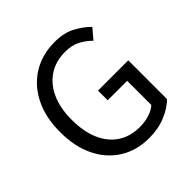

<svg xmlns="http://www.w3.org/2000/svg" viewBox="-196 -907 1081 1081"><g transform="rotate(-45 344.5 -366.0)"><path d="M388.7 13.4Q292.4 13.4 217.7 -32Q143.1 -77.5 100.6 -162.5Q58.1 -247.5 58.1 -366.2Q58.1 -454.9 83.1 -525.3Q108.2 -595.6 153.5 -645Q198.8 -694.4 259.9 -720.4Q321 -746.4 394.2 -746.4Q470.7 -746.4 522.1 -717.8Q573.5 -689.2 605.4 -656.1L554.7 -596.4Q526.7 -625.1 489.4 -645.2Q452.1 -665.4 396.6 -665.4Q322.6 -665.4 267.9 -629.3Q213.2 -593.3 183.3 -526.9Q153.3 -460.4 153.3 -368.5Q153.3 -276.2 181.9 -208.8Q210.5 -141.3 265.1 -104.7Q319.8 -68 397.9 -68Q437.4 -68 472.9 -79.4Q508.4 -90.8 529.5 -110.8V-302.8H374.3V-379.9H615.3V-71.5Q579.4 -35.1 520.9 -10.9Q462.4 13.4 388.7 13.4Z"/></g></svg>

Font: Shanggu Sans SC VF
Style: Regular
Weight: 250
Designer: GuiWonder
Version: Version 1.021